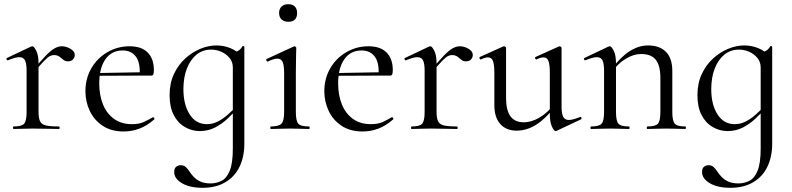

<svg xmlns="http://www.w3.org/2000/svg" viewBox="-20 -616 3781 917"><path d="M143 -271 139 -282Q176 -327 200 -351.5Q224 -376 241.5 -385.5Q259 -395 275 -395Q296 -395 316.5 -383Q337 -371 337 -354Q337 -341 328.5 -332Q320 -323 304 -323Q291 -323 282 -331Q273 -339 263 -346Q253 -353 237 -353Q228 -353 218 -348Q208 -343 191 -325.5Q174 -308 143 -271ZM45 0Q42 0 42 -6Q42 -12 45 -12Q84 -12 95.5 -25.5Q107 -39 107 -81V-279Q107 -312 99.5 -327.5Q92 -343 72 -343Q62 -343 48.5 -339Q35 -335 18 -328Q14 -327 11.5 -332Q9 -337 13 -339L129 -394Q132 -395 135 -395Q142 -395 153 -374Q164 -353 164 -313V-81Q164 -53 171 -37.5Q178 -22 199 -17Q220 -12 261 -12Q265 -12 265 -6Q265 0 261 0Q237 0 204.5 -1Q172 -2 136 -2Q110 -2 86 -1Q62 0 45 0Z M571 12Q511 12 470 -15.5Q429 -43 408.5 -87Q388 -131 388 -180Q388 -241 416 -289.5Q444 -338 492.5 -366.5Q541 -395 599 -395Q656 -395 685.5 -365Q715 -335 715 -281Q715 -268 712.5 -261.5Q710 -255 703 -255H647Q651 -316 629 -345.5Q607 -375 566 -375Q513 -375 483.5 -333Q454 -291 454 -218Q454 -161 472 -117Q490 -73 525 -48Q560 -23 610 -23Q644 -23 666 -33Q688 -43 710 -56Q712 -58 715.5 -53.5Q719 -49 717 -46Q682 -15 645.5 -1.5Q609 12 571 12ZM436 -254 435 -267 662 -271V-255Z M948 281Q886 281 849 259Q812 237 812 206Q812 187 822 180Q832 173 842 173Q858 173 867.5 182Q877 191 885.5 204Q894 217 906 229.5Q918 242 937 251Q956 260 986 260Q1013 260 1037.5 248Q1062 236 1077 200Q1092 164 1092 94V-361Q1108 -368 1118.5 -374Q1129 -380 1138 -395Q1139 -397 1143 -396Q1147 -395 1147 -392V70Q1147 133 1124 180.5Q1101 228 1056 254.5Q1011 281 948 281ZM934 10Q896 10 862.5 -9.5Q829 -29 809.5 -67Q790 -105 790 -161Q790 -218 810.5 -262Q831 -306 864.5 -336.5Q898 -367 937 -383Q976 -399 1013 -399Q1049 -399 1080.5 -386Q1112 -373 1132 -350L1092 -294Q1092 -320 1076.5 -339Q1061 -358 1037.5 -368.5Q1014 -379 988 -379Q948 -379 918.5 -355Q889 -331 872.5 -288.5Q856 -246 856 -190Q856 -116 886 -69.5Q916 -23 968 -23Q996 -23 1021 -36Q1046 -49 1068 -68.5Q1090 -88 1108 -107L1116 -100Q1094 -75 1067 -49.5Q1040 -24 1007 -7Q974 10 934 10Z M1273 0Q1271 0 1271 -6Q1271 -12 1273 -12Q1312 -12 1324.5 -25.5Q1337 -39 1337 -81V-268Q1337 -303 1330 -319.5Q1323 -336 1304 -336Q1296 -336 1285 -332.5Q1274 -329 1259 -322Q1255 -321 1252.5 -326.5Q1250 -332 1253 -334L1383 -394Q1386 -395 1387 -395Q1389 -395 1392 -392.5Q1395 -390 1395 -387Q1395 -379 1394 -348Q1393 -317 1393 -269V-81Q1393 -39 1404.5 -25.5Q1416 -12 1456 -12Q1459 -12 1459 -6Q1459 0 1456 0Q1438 0 1414.5 -1Q1391 -2 1365 -2Q1339 -2 1315.5 -1Q1292 0 1273 0ZM1357 -512Q1337 -512 1325 -523Q1313 -534 1313 -554Q1313 -574 1325 -585Q1337 -596 1357 -596Q1377 -596 1388 -585Q1399 -574 1399 -554Q1399 -512 1357 -512Z M1712 12Q1652 12 1611 -15.5Q1570 -43 1549.5 -87Q1529 -131 1529 -180Q1529 -241 1557 -289.5Q1585 -338 1633.5 -366.5Q1682 -395 1740 -395Q1797 -395 1826.5 -365Q1856 -335 1856 -281Q1856 -268 1853.5 -261.5Q1851 -255 1844 -255H1788Q1792 -316 1770 -345.5Q1748 -375 1707 -375Q1654 -375 1624.5 -333Q1595 -291 1595 -218Q1595 -161 1613 -117Q1631 -73 1666 -48Q1701 -23 1751 -23Q1785 -23 1807 -33Q1829 -43 1851 -56Q1853 -58 1856.5 -53.5Q1860 -49 1858 -46Q1823 -15 1786.5 -1.5Q1750 12 1712 12ZM1577 -254 1576 -267 1803 -271V-255Z M2044 -271 2040 -282Q2077 -327 2101 -351.5Q2125 -376 2142.5 -385.5Q2160 -395 2176 -395Q2197 -395 2217.5 -383Q2238 -371 2238 -354Q2238 -341 2229.5 -332Q2221 -323 2205 -323Q2192 -323 2183 -331Q2174 -339 2164 -346Q2154 -353 2138 -353Q2129 -353 2119 -348Q2109 -343 2092 -325.5Q2075 -308 2044 -271ZM1946 0Q1943 0 1943 -6Q1943 -12 1946 -12Q1985 -12 1996.5 -25.5Q2008 -39 2008 -81V-279Q2008 -312 2000.5 -327.5Q1993 -343 1973 -343Q1963 -343 1949.5 -339Q1936 -335 1919 -328Q1915 -327 1912.5 -332Q1910 -337 1914 -339L2030 -394Q2033 -395 2036 -395Q2043 -395 2054 -374Q2065 -353 2065 -313V-81Q2065 -53 2072 -37.5Q2079 -22 2100 -17Q2121 -12 2162 -12Q2166 -12 2166 -6Q2166 0 2162 0Q2138 0 2105.5 -1Q2073 -2 2037 -2Q2011 -2 1987 -1Q1963 0 1946 0Z M2447 8Q2398 8 2369.5 -23.5Q2341 -55 2341 -115V-268Q2341 -307 2334.5 -324.5Q2328 -342 2311 -342Q2297 -342 2277 -332Q2273 -331 2270.5 -337Q2268 -343 2272 -344L2383 -394Q2385 -395 2387 -395Q2390 -395 2393.5 -392.5Q2397 -390 2397 -387V-148Q2397 -89 2418 -60.5Q2439 -32 2481 -32Q2519 -32 2557.5 -55Q2596 -78 2625 -117L2630 -106Q2584 -47 2539.5 -19.5Q2495 8 2447 8ZM2662 -387V-107Q2662 -73 2670 -58Q2678 -43 2697 -43Q2707 -43 2719.5 -46.5Q2732 -50 2750 -57Q2755 -59 2757 -53.5Q2759 -48 2755 -46L2638 9Q2636 10 2634 10Q2626 10 2616 -11.5Q2606 -33 2606 -73V-268Q2606 -307 2599.5 -324.5Q2593 -342 2576 -342Q2562 -342 2542 -332Q2538 -331 2536 -337Q2534 -343 2538 -344L2649 -394Q2651 -395 2652 -395Q2655 -395 2658.5 -392.5Q2662 -390 2662 -387Z M3072 0Q3069 0 3069 -6Q3069 -12 3072 -12Q3111 -12 3122.5 -25.5Q3134 -39 3134 -81V-243Q3134 -303 3112 -330.5Q3090 -358 3042 -358Q3006 -358 2968 -335Q2930 -312 2903 -272L2899 -284Q2943 -343 2986.5 -371Q3030 -399 3075 -399Q3130 -399 3160.5 -368.5Q3191 -338 3191 -277V-81Q3191 -39 3202.5 -25.5Q3214 -12 3253 -12Q3256 -12 3256 -6Q3256 0 3253 0Q3236 0 3212.5 -1Q3189 -2 3163 -2Q3137 -2 3113 -1Q3089 0 3072 0ZM2803 0Q2800 0 2800 -6Q2800 -12 2803 -12Q2842 -12 2853.5 -25.5Q2865 -39 2865 -81V-279Q2865 -312 2857.5 -327.5Q2850 -343 2830 -343Q2820 -343 2806.5 -339Q2793 -335 2776 -328Q2772 -327 2769.5 -332Q2767 -337 2771 -339L2887 -394Q2890 -395 2893 -395Q2900 -395 2911 -374Q2922 -353 2922 -313V-81Q2922 -39 2933.5 -25.5Q2945 -12 2984 -12Q2987 -12 2987 -6Q2987 0 2984 0Q2967 0 2943.5 -1Q2920 -2 2894 -2Q2868 -2 2844 -1Q2820 0 2803 0Z M3469 281Q3407 281 3370 259Q3333 237 3333 206Q3333 187 3343 180Q3353 173 3363 173Q3379 173 3388.5 182Q3398 191 3406.5 204Q3415 217 3427 229.5Q3439 242 3458 251Q3477 260 3507 260Q3534 260 3558.5 248Q3583 236 3598 200Q3613 164 3613 94V-361Q3629 -368 3639.5 -374Q3650 -380 3659 -395Q3660 -397 3664 -396Q3668 -395 3668 -392V70Q3668 133 3645 180.5Q3622 228 3577 254.5Q3532 281 3469 281ZM3455 10Q3417 10 3383.5 -9.5Q3350 -29 3330.5 -67Q3311 -105 3311 -161Q3311 -218 3331.5 -262Q3352 -306 3385.5 -336.5Q3419 -367 3458 -383Q3497 -399 3534 -399Q3570 -399 3601.5 -386Q3633 -373 3653 -350L3613 -294Q3613 -320 3597.5 -339Q3582 -358 3558.5 -368.5Q3535 -379 3509 -379Q3469 -379 3439.5 -355Q3410 -331 3393.5 -288.5Q3377 -246 3377 -190Q3377 -116 3407 -69.5Q3437 -23 3489 -23Q3517 -23 3542 -36Q3567 -49 3589 -68.5Q3611 -88 3629 -107L3637 -100Q3615 -75 3588 -49.5Q3561 -24 3528 -7Q3495 10 3455 10Z"/></svg>

Font: Cormorant Infant Light
Style: Regular
Weight: 400
Version: Version 4.001